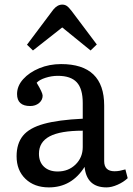

<svg xmlns="http://www.w3.org/2000/svg" viewBox="-20 -799 579 833"><path d="M192 14Q129 14 90.5 -23Q52 -60 52 -121Q52 -176 79.5 -210Q107 -244 170 -261.5Q233 -279 339 -284V-352Q339 -414 313 -442Q287 -470 231 -470Q204 -470 177.5 -461.5Q151 -453 139 -440Q165 -397 165 -384Q165 -365 149.5 -352Q134 -339 111 -339Q54 -339 54 -391Q54 -426 80.5 -455.5Q107 -485 150.5 -503Q194 -521 245 -521Q432 -521 432 -341V-100Q432 -56 477 -56Q488 -56 499 -58Q510 -60 524 -64L534 -26Q516 -9 490 2.5Q464 14 442 14Q356 14 347 -75Q291 14 192 14ZM230 -55Q277 -55 308 -85.5Q339 -116 339 -161V-232Q242 -232 195.5 -207.5Q149 -183 149 -132Q149 -96 171 -75.5Q193 -55 230 -55ZM123 -580 97 -605 211 -757Q229 -779 250 -779Q261 -779 269.5 -773.5Q278 -768 291 -751L400 -606L373 -580L250 -680Z"/></svg>

Font: Literata 12pt
Style: Regular
Weight: 400
Designer: Latin by Veronika Burian and Jose Scaglione. Greek by Irene Vlachou. Cyrillic by Vera Evstafieva.
Foundry: TypeTogether
Version: Version 3.002